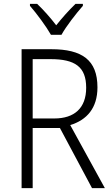

<svg xmlns="http://www.w3.org/2000/svg" viewBox="-20 -967 578 987"><path d="M242 -788H296C320 -832 371 -897 406 -937V-947H368C333 -913 300 -876 269 -837C240 -875 203 -917 171 -947H134V-937C168 -898 217 -832 242 -788ZM244 -714H91V0H148V-309H288L453 0H519L341 -324C426 -350 481 -411 481 -518C481 -659 401 -714 244 -714ZM240 -663C365 -663 423 -624 423 -516C423 -411 362 -358 259 -358H148V-663Z"/></svg>

Font: Noto Sans Gujarati SemiCondensed Light
Style: Regular
Weight: 300
Width: 4
Designer: Jelle Bosma - Monotype Design Team, Universal Thirst
Foundry: Monotype Imaging Inc.
Version: Version 2.106